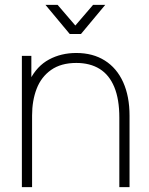

<svg xmlns="http://www.w3.org/2000/svg" viewBox="-20 -770 613 790"><path d="M471 0V-286Q471 -362 450.2 -412Q429.5 -462 390 -486.5Q350.5 -511 294 -511Q231 -511 190.2 -482.2Q149.5 -453.5 130.8 -404.8Q112 -356 112 -295L73 -294Q73 -382.5 102.5 -440.5Q132 -498.5 181.8 -525.2Q231.5 -552 294 -552Q362 -552 411.2 -521Q460.5 -490 486.8 -431.8Q513 -373.5 513 -294V0ZM70 0V-540H109V-430H112V0ZM167 -750H217L290 -665L363 -750H413L313 -630H267Z"/></svg>

Font: Manrope
Style: Regular
Weight: 400
Designer: Mikhail Sharanda
Foundry: Mikhail Sharanda
Version: Version 4.503